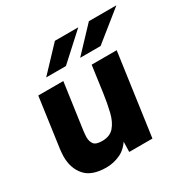

<svg xmlns="http://www.w3.org/2000/svg" viewBox="-159 -845 990 1003"><g transform="rotate(-30 335.5 -343.0)"><path d="M204 11Q116 11 76.5 -34Q37 -79 37 -149Q37 -160 38 -170.5Q39 -181 40 -192L82 -493H233L194 -215Q193 -205 192 -195Q191 -185 191 -178Q191 -153 203 -136.5Q215 -120 253 -120Q300 -120 325 -149Q350 -178 362 -227Q374 -276 382 -334L404 -493H555L486 0H346L349 -108L364 -87Q332 -29 290 -9Q248 11 204 11ZM370 -554 505 -697H671L493 -554ZM165 -554 300 -697H441L284 -554Z"/></g></svg>

Font: Hanken Grotesk Black
Style: Italic
Weight: 900
Italic angle: -8°
Designer: Alfredo Marco Pradil
Foundry: Hanken Design Co.
Version: Version 3.013